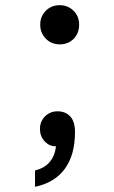

<svg xmlns="http://www.w3.org/2000/svg" viewBox="-20 -564 438 740"><path d="M135 -469Q135 -501 156.5 -522.5Q178 -544 210 -544Q242 -544 263.5 -522.5Q285 -501 285 -469Q285 -436 264 -414.5Q243 -393 210 -393Q178 -393 156.5 -415Q135 -437 135 -469ZM115 93Q186 76 196 0Q170 0 152 -19.5Q134 -39 134 -67Q134 -96 153.5 -115.5Q173 -135 202 -135Q232 -135 250.5 -115.5Q269 -96 269 -55Q269 33 230 86.5Q191 140 115 156Z"/></svg>

Font: Eudoxus Sans
Style: Bold
Weight: 700
Designer: Stijn de Vries
Foundry: tokotype
Version: Version 2.005